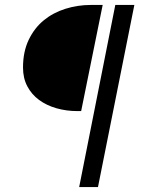

<svg xmlns="http://www.w3.org/2000/svg" viewBox="-20 -676 575 776"><path d="M446 -656H523L376 80H300ZM293 -227Q248 -227 208 -238.5Q168 -250 138 -272Q108 -294 90.5 -327Q73 -360 73 -403Q73 -467 96 -515Q119 -563 157 -594Q195 -625 244.5 -640.5Q294 -656 347 -656H395L308 -227Z"/></svg>

Font: mr_Source Sans Pro
Style: Italic
Weight: 400
Italic angle: -11°
Designer: Paul D. Hunt
Foundry: Adobe Systems Incorporated
Version: Version 1.036;July 10, 2024;FontCreator 11.5.0.2430 64-bit